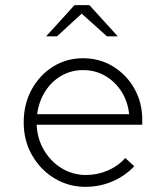

<svg xmlns="http://www.w3.org/2000/svg" viewBox="-20 -715 640 745"><path d="M311 10Q246 10 191.5 -23Q137 -56 104.5 -112.5Q72 -169 72 -240Q72 -311 102.5 -367Q133 -423 185 -456Q237 -489 302 -489Q367 -489 419 -457Q471 -425 501.5 -371Q532 -317 532 -250V-231H122Q125 -175 151.5 -131Q178 -87 220.5 -61.5Q263 -36 313 -36Q358 -36 398.5 -53.5Q439 -71 466 -102L501 -70Q465 -32 416 -11Q367 10 311 10ZM124 -272H481Q476 -321 451.5 -359.5Q427 -398 388.5 -420.5Q350 -443 302 -443Q256 -443 218 -421Q180 -399 155.5 -360.5Q131 -322 124 -272ZM159 -574 269 -695H327L437 -574H395L297 -662L201 -574Z"/></svg>

Font: Red Hat Mono
Style: Regular
Weight: 300
Monospace: yes
Designer: Pentagram, MCKL
Foundry: Pentagram, MCKL
Version: Version 1.023